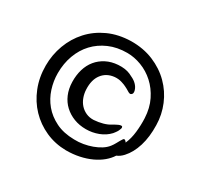

<svg xmlns="http://www.w3.org/2000/svg" viewBox="-150 -839 1100 1066"><g transform="rotate(30 399.5 -306.0)"><path d="M648 -67Q633 -43 608 -22Q583 -1 549.5 14.5Q516 30 476 38.5Q436 47 391 47Q321 46 260.5 19Q200 -8 155 -55Q110 -102 84.5 -166Q59 -230 59 -305Q59 -374 82.5 -437.5Q106 -501 150.5 -550Q195 -599 258.5 -628Q322 -657 402 -659Q481 -660 546 -633Q611 -606 657.5 -559.5Q704 -513 729.5 -452Q755 -391 756 -325Q758 -250 740 -191.5Q722 -133 688 -96Q670 -76 648 -67ZM657 -156Q673 -192 678 -237.5Q683 -283 681 -326Q678 -390 653.5 -439.5Q629 -489 591.5 -523Q554 -557 508 -574.5Q462 -592 417 -592Q352 -592 300.5 -569.5Q249 -547 213 -508.5Q177 -470 157.5 -417Q138 -364 138 -302Q138 -252 153.5 -203.5Q169 -155 201 -116.5Q233 -78 282.5 -53.5Q332 -29 400 -28Q429 -27 458 -32Q487 -37 513 -46.5Q539 -56 560.5 -69.5Q582 -83 596 -101Q606 -114 613 -127Q620 -140 625.5 -149.5Q631 -159 635 -164.5Q639 -170 645 -168Q652 -165 657 -156ZM498 -425Q489 -430 468 -436.5Q447 -443 423 -441Q373 -436 345 -399.5Q317 -363 320 -302Q321 -277 329.5 -253.5Q338 -230 353.5 -212.5Q369 -195 391 -185Q413 -175 440 -176Q470 -178 497 -185.5Q524 -193 544 -206Q551 -210 559 -214.5Q567 -219 574.5 -222Q582 -225 588 -225.5Q594 -226 596 -223Q599 -218 597 -211Q595 -204 591 -196Q587 -188 581 -180Q575 -172 571 -167Q545 -139 507 -124.5Q469 -110 428 -110Q386 -110 351 -123.5Q316 -137 289.5 -161.5Q263 -186 248 -221Q233 -256 232 -300Q231 -343 242 -380Q253 -417 275.5 -444.5Q298 -472 331 -489Q364 -506 406 -509Q452 -512 483.5 -498Q515 -484 529 -472Q549 -455 555.5 -433Q562 -411 548 -404Q541 -400 527 -409Q513 -418 498 -425Z"/></g></svg>

Font: Yeon Sung
Style: Regular
Weight: 400
Version: Version 1.001